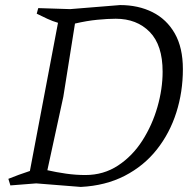

<svg xmlns="http://www.w3.org/2000/svg" viewBox="-20 -732 757 758"><path d="M299 6 123 -8 21 0 13 -26Q33 -34 54.5 -42Q76 -50 98 -57L209 -642Q188 -648 166.5 -658Q145 -668 125 -678L131 -700L257 -696L454 -712Q526 -712 582 -684Q638 -656 670 -600Q702 -544 702 -459Q702 -369 676 -287.5Q650 -206 599 -141.5Q548 -77 472.5 -38Q397 1 299 6ZM317 -41Q389 -41 446 -78.5Q503 -116 542 -177Q581 -238 601.5 -309.5Q622 -381 622 -449Q622 -554 571 -606Q520 -658 437 -658Q406 -658 364.5 -654Q323 -650 276 -639L230 -350L167 -60Q202 -52 240.5 -46.5Q279 -41 317 -41Z"/></svg>

Font: Mate
Style: Italic
Weight: 400
Italic angle: -10.8°
Designer: Eduardo Rodriguez Tunni
Foundry: Eduardo Rodriguez Tunni
Version: Version 1.003; ttfautohint (v1.8.4.7-5d5b);gftools[0.9.24]